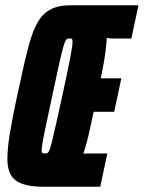

<svg xmlns="http://www.w3.org/2000/svg" viewBox="-20 -708 545 728"><path d="M144 0Q94 0 64 -11Q34 -22 21 -45Q8 -68 8 -105Q8 -145 17.5 -203Q27 -261 44 -340Q60 -414 73 -471.5Q86 -529 99.5 -570Q113 -611 131.5 -637Q150 -663 178 -675.5Q206 -688 248 -688H505L478 -562H409Q405 -562 398 -562.5Q391 -563 385 -564Q385 -559 384.5 -553Q384 -547 383 -541Q381 -514 375.5 -481.5Q370 -449 362 -411H440L413 -284H335Q328 -252 322 -223.5Q316 -195 309.5 -170.5Q303 -146 296 -125Q302 -126 308 -126Q314 -126 319 -126H387L360 0ZM150 -126Q156 -126 160 -128Q164 -130 168 -140Q172 -150 177.5 -173Q183 -196 192.5 -237.5Q202 -279 216 -344Q238 -445 246.5 -490Q255 -535 255 -549Q255 -554 254.5 -556.5Q254 -559 252.5 -560.5Q251 -562 249 -562Q247 -562 244 -562Q238 -562 234 -560Q230 -558 226 -548Q222 -538 216 -515Q210 -492 201 -450.5Q192 -409 178 -344Q156 -243 147 -198Q138 -153 138 -138Q138 -132 139.5 -129.5Q141 -127 144 -126.5Q147 -126 150 -126Z"/></svg>

Font: Saira UltraCondensed Black
Style: Italic
Weight: 900
Width: 1
Italic angle: -12°
Designer: Hector Gatti with collaboration of the Omnibus-Type team
Foundry: Omnibus-Type
Version: Version 1.101